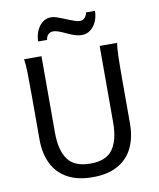

<svg xmlns="http://www.w3.org/2000/svg" viewBox="-99 -997 901 1087"><g transform="rotate(-10 351.5 -453.5)"><path d="M605.5 -500.5V-251.5Q605.5 -170.9 577.1 -111.8Q548.8 -52.7 491 -20.3Q433.1 12.2 346.7 12.2Q259.3 12.2 200.9 -20.3Q142.6 -52.7 114 -111.8Q85.4 -170.9 85.4 -251.5V-500.5Q85.4 -587.4 84.2 -637Q83 -686.5 78.1 -712.9H178.2V-273.4Q178.2 -171.9 216.6 -118.9Q254.9 -65.9 346.7 -65.9Q437 -65.9 474.9 -118.9Q512.7 -171.9 512.7 -273.4V-712.9H612.8Q608.4 -685.5 606.9 -635.7Q605.5 -585.9 605.5 -500.5ZM268.1 -920.4Q283.7 -920.4 297.6 -916Q311.5 -911.6 336.4 -901.4L352.5 -895L364.3 -890.1Q391.1 -879.4 403.6 -875.5Q416 -871.6 428.2 -871.6Q444.8 -871.6 455.8 -883.5Q466.8 -895.5 469.7 -913.1H521Q521 -881.3 509 -853.3Q497.1 -825.2 475.1 -808.1Q453.1 -791 424.3 -791Q406.2 -791 387.2 -796.9Q368.2 -802.7 342.8 -814.5Q313 -828.6 296.4 -834.2Q279.8 -839.8 267.1 -839.8Q249.5 -839.8 238.5 -828.4Q227.5 -816.9 225.6 -798.3H174.3Q174.3 -828.6 185.8 -856.9Q197.3 -885.3 218.8 -902.8Q240.2 -920.4 268.1 -920.4Z"/></g></svg>

Font: Lesson One
Style: Regular
Weight: 400
Designer: But Ko, Victor Gaultney, Annie Olsen, Julie Remington, Don Collingsworth, Eric Hays, Becca Hirsbrunner
Version: Version 1.100